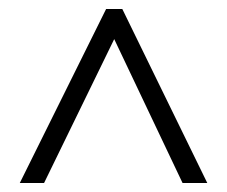

<svg xmlns="http://www.w3.org/2000/svg" viewBox="-20 -735 504 427"><path d="M24 -328 216 -715H252L441 -328H386L234 -648L78 -328Z"/></svg>

Font: Noto Sans Gujarati UI Condensed Light
Style: Regular
Weight: 300
Width: 3
Designer: Jelle Bosma - Monotype Design Team, Universal Thirst
Foundry: Monotype Imaging Inc.
Version: Version 2.106; ttfautohint (v1.8.4.7-5d5b)